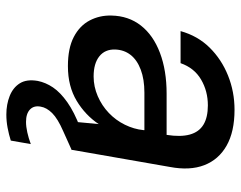

<svg xmlns="http://www.w3.org/2000/svg" viewBox="-97 -456 759 605"><g transform="rotate(90 282.5 -153.5)"><path d="M188 12Q132 12 96.5 -6.5Q61 -25 44.5 -56.5Q28 -88 29 -125Q30 -179 60.5 -218Q91 -257 146.5 -278Q202 -299 275 -299H405Q412 -343 404 -372Q396 -401 373 -415Q350 -429 312 -429Q267 -429 230.5 -407.5Q194 -386 179 -343H78Q93 -397 130 -434.5Q167 -472 218 -492.5Q269 -513 326 -513Q395 -513 439 -488Q483 -463 500.5 -417.5Q518 -372 506 -309L452 0H363L371 -85Q357 -64 338.5 -46.5Q320 -29 297.5 -15.5Q275 -2 248 5Q221 12 188 12ZM221 -69Q253 -69 283 -82Q313 -95 336 -117Q359 -139 373 -167.5Q387 -196 390 -226V-229H272Q230 -229 199.5 -217.5Q169 -206 153 -185.5Q137 -165 136 -137Q135 -105 157.5 -87Q180 -69 221 -69ZM341 206Q309 206 282.5 195.5Q256 185 242.5 163.5Q229 142 235 107Q240 82 255.5 59Q271 36 302 14Q333 -8 383 -27L437 -49L453 0L393 27Q354 44 336.5 61.5Q319 79 316 98Q312 119 325 131.5Q338 144 364 144Q379 144 397 140Q415 136 434 129L423 192Q404 198 383 202Q362 206 341 206Z"/></g></svg>

Font: DM Sans 18pt Medium
Style: Italic
Weight: 500
Italic angle: -10°
Designer: Colophon Foundry, Jonny Pinhorn
Foundry: Colophon Foundry
Version: Version 4.004;gftools[0.9.30]